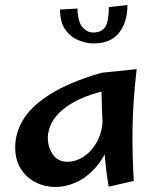

<svg xmlns="http://www.w3.org/2000/svg" viewBox="-20 -731 631 765"><path d="M201.2 14Q158.8 14 121.9 -4.6Q85 -23.2 62.8 -58.6Q40.5 -94 40.5 -145Q40.5 -202 73.4 -255.8Q106.2 -309.5 181.9 -356.8Q257.5 -404 384 -441L417.5 -374Q339.8 -357.2 290.9 -332.8Q242 -308.2 215.8 -281.4Q189.5 -254.5 180 -228.6Q170.5 -202.8 170.5 -182.8Q170.5 -143.8 190.8 -115.1Q211 -86.5 248.5 -86.5Q282.8 -86.5 315.1 -108.2Q347.5 -130 368.9 -170.9Q390.2 -211.8 389.5 -270.5L447.8 -314Q442 -225 418.4 -162.8Q394.8 -100.5 359.1 -61.5Q323.5 -22.5 282.6 -4.2Q241.8 14 201.2 14ZM413 12.8Q405.5 -28.2 399.9 -84.5Q394.2 -140.8 390.9 -199.6Q387.5 -258.5 385.8 -310.9Q384 -363.2 383.5 -398.6Q383 -434 384 -441L524.5 -455.5Q509.8 -328.5 508.1 -221.1Q506.5 -113.8 513.2 -10.2ZM353 -558Q323 -558 291.8 -571Q260.5 -584 239.9 -613.5Q219.2 -643 219.2 -693L288.5 -697Q290.5 -642.5 309.2 -622Q328 -601.5 351.5 -601.5Q385.8 -601.5 399.9 -625.1Q414 -648.8 413.5 -702.8L487.8 -711Q487.8 -643 454.4 -600.5Q421 -558 353 -558Z"/></svg>

Font: Marhey Light
Style: Regular
Weight: 300
Designer: Nur Syamsi & Bustanul Arifin
Foundry: Namelatype
Version: Version 1.000